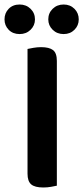

<svg xmlns="http://www.w3.org/2000/svg" viewBox="-45 -824 369 851"><path d="M77 -54V-607Q86 -609 103 -612Q120 -615 137 -615Q173 -615 190 -602Q207 -589 207 -554V-1Q198 1 181.5 4Q165 7 147 7Q109 7 93 -7Q77 -21 77 -54ZM42 -673Q12 -673 -6.5 -692Q-25 -711 -25 -738Q-25 -766 -6.5 -785Q12 -804 42 -804Q71 -804 90.5 -785Q110 -766 110 -738Q110 -711 90.5 -692Q71 -673 42 -673ZM237 -673Q208 -673 188.5 -692Q169 -711 169 -738Q169 -766 188.5 -785Q208 -804 237 -804Q266 -804 285 -785Q304 -766 304 -738Q304 -711 285 -692Q266 -673 237 -673Z"/></svg>

Font: Baloo 2 Latin SemiBold
Style: Regular
Weight: 400
Designer: Sarang Kulkarni and Ek Type
Foundry: Ek Type
Version: Version 1.001